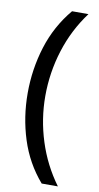

<svg xmlns="http://www.w3.org/2000/svg" viewBox="-97 -757 493 957"><g transform="rotate(10 150.0 -278.0)"><path d="M40 -274Q40 -396 75.5 -509.5Q111 -623 187 -714H270Q200 -620 164.5 -507Q129 -394 129 -275Q129 -159 164.5 -47.5Q200 64 269 158H187Q111 70 75.5 -41.5Q40 -153 40 -274Z"/></g></svg>

Font: Noto Sans Nushu
Style: Regular
Weight: 400
Designer: Lisa Huang
Foundry: Lisa Huang
Version: Version 1.003; ttfautohint (v1.8.4.7-5d5b)